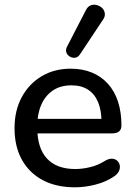

<svg xmlns="http://www.w3.org/2000/svg" viewBox="-20 -790 577 819"><path d="M300 9Q220 9 162.5 -21.5Q105 -52 73.5 -108.5Q42 -165 42 -243Q42 -319 73 -376Q104 -433 158 -465Q212 -497 281 -497Q332 -497 372 -480.5Q412 -464 440.5 -432.5Q469 -401 483.5 -356Q498 -311 498 -255Q498 -238 488 -229.5Q478 -221 458 -221H122V-283H430L413 -269Q413 -319 398.5 -354Q384 -389 355.5 -407.5Q327 -426 285 -426Q238 -426 205.5 -404Q173 -382 156 -343Q139 -304 139 -252V-246Q139 -158 180.5 -113.5Q222 -69 301 -69Q331 -69 364.5 -77Q398 -85 428 -104Q445 -114 458.5 -113Q472 -112 480.5 -104Q489 -96 491 -84Q493 -72 487 -59.5Q481 -47 466 -37Q432 -14 387 -2.5Q342 9 300 9ZM321 -558Q313 -546 301.5 -544Q290 -542 279 -548Q268 -554 263.5 -565Q259 -576 265 -589L346 -746Q354 -762 366.5 -767Q379 -772 392.5 -768.5Q406 -765 415.5 -756Q425 -747 427 -733.5Q429 -720 420 -707Z"/></svg>

Font: Nunito ExtraLight SemiBold
Style: Regular
Weight: 600
Version: Version 3.602